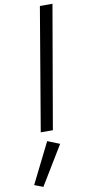

<svg xmlns="http://www.w3.org/2000/svg" viewBox="-170 -822 546 1202"><g transform="rotate(-10 103.0 -220.5)"><path d="M178 -780H258L123 0H46ZM76 61 153 92 3 339 -52 318Z"/></g></svg>

Font: Jost*
Style: Italic
Weight: 400
Italic angle: -10°
Version: Version 3.7